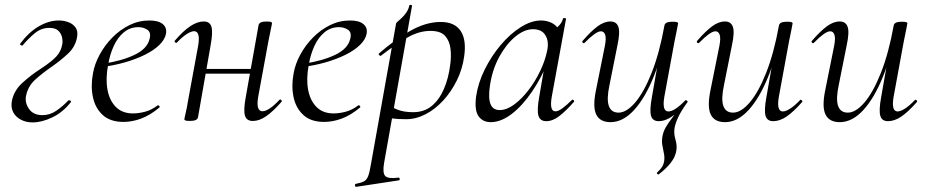

<svg xmlns="http://www.w3.org/2000/svg" viewBox="-20 -482 3756 778"><path d="M112 14Q85.6 14 64.7 3Q43.8 -8 33.7 -27Q23.6 -46 27.8 -71Q35.4 -113.6 69.7 -145.3Q104 -177 145.2 -203.4Q188.8 -232 208.3 -253.2Q227.8 -274.4 232.4 -303.2Q234.8 -315.6 231.3 -331.1Q227.8 -346.6 216.1 -357.8Q204.4 -369 180 -369Q146.6 -369 120.2 -346.8Q93.8 -324.6 71.6 -298Q69.8 -296 64.7 -299Q59.6 -302 61.8 -305Q96.8 -352 137.6 -375.5Q178.4 -399 218.4 -399Q238.6 -399 257.2 -392.1Q275.8 -385.2 286.4 -370.2Q297 -355.2 292 -330Q285.2 -292.4 255.7 -264.8Q226.2 -237.2 190.4 -212.2Q152.6 -186.4 122.5 -159.1Q92.4 -131.8 85 -91Q80.8 -63.8 98.3 -39.6Q115.8 -15.4 152.2 -15.4Q182.4 -15.4 208.5 -33.5Q234.6 -51.6 257 -75Q260 -77 264.5 -74.5Q269 -72 267 -68Q235 -27 192.2 -6.5Q149.4 14 112 14Z M480.2 12Q427 12 396.5 -15.8Q366 -43.6 356.5 -88.6Q347 -133.6 356.8 -185Q363.2 -222.4 383.8 -260.5Q404.4 -298.6 435.2 -329.9Q466 -361.2 504.2 -380.1Q542.4 -399 585.4 -399Q621.6 -399 639.3 -384.6Q657 -370.2 652.6 -345Q648 -321.4 625.2 -299.4Q602.4 -277.4 566.1 -259.6Q529.8 -241.8 485.3 -229.1Q440.8 -216.4 393.2 -210.6L395.2 -223.6Q471.8 -234.6 524.2 -259.3Q576.6 -284 586 -324Q593.2 -350.8 577.1 -361.4Q561 -372 540.6 -372Q507.2 -372 481.9 -351.1Q456.6 -330.2 440.7 -295.2Q424.8 -260.2 417.8 -218Q407.4 -162.2 415.6 -118.2Q423.8 -74.2 449.8 -48.3Q475.8 -22.4 518.4 -22.4Q542.2 -22.4 568.3 -29.4Q594.4 -36.4 618.8 -55Q621.6 -57 625.1 -53Q628.6 -49 625.8 -46.2Q587.8 -14.8 551.7 -1.4Q515.6 12 480.2 12Z M750.4 8Q736.2 8 731.6 6.3Q727 4.6 727 1.6Q727 -1.6 732.5 -24.8Q738 -48 742 -74L783 -297Q792.8 -355.6 766.4 -355.6Q754.8 -355.6 736.7 -344Q718.6 -332.4 697.2 -310Q694.2 -306 689.8 -310.5Q685.4 -315 689.2 -318.2Q722.8 -357.2 751.4 -376.1Q780 -395 805.6 -395Q830.4 -395 836.8 -373.3Q843.2 -351.6 833.6 -299.4L782.4 -7.2Q779.8 8 750.4 8ZM787 -183.4 790.8 -202.6H1023.2L1020.2 -183.4ZM1004.4 8.2Q978.8 8.2 972.5 -13.9Q966.2 -36 975.6 -87.4L1027.6 -379.6Q1030.2 -394.8 1058.8 -394.8Q1074 -394.8 1078.1 -393Q1082.2 -391.2 1082.2 -388.4Q1082.2 -385.2 1077.2 -362.4Q1072.2 -339.6 1067.2 -312.8L1026.2 -89.8Q1016.4 -31.2 1043.6 -31.2Q1068.6 -31.2 1111.8 -76.8Q1115.8 -80.8 1119.8 -76.7Q1123.8 -72.6 1120 -68.6Q1086.4 -30.4 1058.6 -11.1Q1030.8 8.2 1004.4 8.2Z M1293.2 12Q1240 12 1209.5 -15.8Q1179 -43.6 1169.5 -88.6Q1160 -133.6 1169.8 -185Q1176.2 -222.4 1196.8 -260.5Q1217.4 -298.6 1248.2 -329.9Q1279 -361.2 1317.2 -380.1Q1355.4 -399 1398.4 -399Q1434.6 -399 1452.3 -384.6Q1470 -370.2 1465.6 -345Q1461 -321.4 1438.2 -299.4Q1415.4 -277.4 1379.1 -259.6Q1342.8 -241.8 1298.3 -229.1Q1253.8 -216.4 1206.2 -210.6L1208.2 -223.6Q1284.8 -234.6 1337.2 -259.3Q1389.6 -284 1399 -324Q1406.2 -350.8 1390.1 -361.4Q1374 -372 1353.6 -372Q1320.2 -372 1294.9 -351.1Q1269.6 -330.2 1253.7 -295.2Q1237.8 -260.2 1230.8 -218Q1220.4 -162.2 1228.6 -118.2Q1236.8 -74.2 1262.8 -48.3Q1288.8 -22.4 1331.4 -22.4Q1355.2 -22.4 1381.3 -29.4Q1407.4 -36.4 1431.8 -55Q1434.6 -57 1438.1 -53Q1441.6 -49 1438.8 -46.2Q1400.8 -14.8 1364.7 -1.4Q1328.6 12 1293.2 12Z M1423.6 275Q1419.8 276 1418.7 270Q1417.6 264 1421.6 263Q1444 258.8 1455.1 252.7Q1466.2 246.6 1472 231.1Q1477.8 215.6 1482.8 185L1584.8 -386Q1584.8 -389 1592 -395.1Q1599.2 -401.2 1608.9 -410.4Q1618.6 -419.6 1626.9 -431.9Q1635.2 -444.2 1638.4 -459.2Q1639.6 -463.2 1645 -462.2Q1650.4 -461.2 1649.4 -457.2L1536.4 178Q1529.4 218.6 1540.9 231Q1552.4 243.4 1593.8 237.8Q1597.8 236.2 1599.4 242Q1601 247.8 1596 248.8ZM1626 1Q1589 1 1570.5 -2Q1552 -5 1538 -8L1548 -60.4Q1567.4 -46.8 1592.4 -37.1Q1617.4 -27.4 1654.2 -27.4Q1698.6 -27.4 1729.2 -52.5Q1759.8 -77.6 1778.7 -121.4Q1797.6 -165.2 1804.4 -220Q1809.2 -254.4 1805.3 -285.6Q1801.4 -316.8 1783.3 -336.8Q1765.2 -356.8 1724.2 -356.8Q1677.8 -356.8 1631.2 -330.1Q1584.6 -303.4 1523.4 -256Q1520.2 -254.4 1516.3 -259Q1512.4 -263.6 1515.6 -265.2Q1575.6 -318.2 1640.1 -355.6Q1704.6 -393 1766 -393Q1822 -393 1846.4 -357Q1870.8 -321 1860.8 -253Q1853.8 -202 1831.1 -156Q1808.4 -110 1775.7 -74.5Q1743 -39 1704.2 -19Q1665.4 1 1626 1Z M1968.6 13Q1936.2 13 1919.1 -11.1Q1902 -35.2 1909.2 -91Q1917 -145.2 1943.7 -199.5Q1970.4 -253.8 2008.5 -299.1Q2046.6 -344.4 2089.7 -371.7Q2132.8 -399 2172.4 -399Q2190.8 -399 2208.6 -392.3Q2226.4 -385.6 2239.1 -370.3Q2251.8 -355 2253.8 -330.4L2211.4 -357Q2223.6 -359 2240.1 -373.4Q2256.6 -387.8 2261.6 -407Q2263.6 -410 2269.1 -408.8Q2274.6 -407.6 2273.6 -405.6L2215.6 -89Q2205.8 -30.8 2230.6 -30.8Q2242.2 -30.8 2259.4 -43.5Q2276.6 -56.2 2297.4 -77Q2300.4 -80 2304.4 -76Q2308.4 -72 2305.4 -69Q2272.8 -32 2246.1 -11.5Q2219.4 9 2193.4 9Q2168.6 9 2161.9 -12.9Q2155.2 -34.8 2164.8 -89L2189 -229L2206 -246Q2176.4 -170.4 2136.4 -111.6Q2096.4 -52.8 2053 -19.9Q2009.6 13 1968.6 13ZM2004.6 -36Q2032.6 -36 2062.6 -57.8Q2092.6 -79.6 2120.3 -115.2Q2148 -150.8 2168.5 -193.5Q2189 -236.2 2197.2 -277Q2205.2 -314 2190 -339.2Q2174.8 -364.4 2137.6 -363.6Q2103.2 -362.8 2067 -332.6Q2030.8 -302.4 2003 -251.6Q1975.2 -200.8 1965.4 -136Q1957.8 -85.8 1967.4 -60.9Q1977 -36 2004.6 -36Z M2453.8 13Q2411 13 2395.9 -18.3Q2380.8 -49.6 2395.4 -119L2431.2 -297Q2437 -327.6 2432.1 -341.4Q2427.2 -355.2 2415 -355.2Q2404.2 -355.2 2387.2 -342.8Q2370.2 -330.4 2349.4 -309Q2345.4 -305 2341.4 -309Q2337.4 -313 2341.4 -317Q2374.2 -355 2401 -375Q2427.8 -395 2453.6 -395Q2478 -395 2485.7 -373.2Q2493.4 -351.4 2481.6 -297L2449.8 -138Q2437.4 -80.4 2447 -53Q2456.6 -25.6 2486.4 -25.6Q2518.6 -25.6 2553.9 -66.8Q2589.2 -108 2620.6 -187.1Q2652 -266.2 2672.4 -378.8L2684.8 -377.8Q2665 -261.4 2629.6 -173.2Q2594.2 -85 2549.2 -36Q2504.2 13 2453.8 13ZM2649.6 224.4Q2647.6 226.2 2643.7 222.9Q2639.8 219.6 2642.8 217Q2657.4 203.4 2663.2 193.5Q2669 183.6 2670.8 173.6Q2673.8 156.6 2670.3 140.1Q2666.8 123.6 2663.8 106.1Q2660.8 88.6 2664.6 68.6Q2668.4 50 2677.9 33.4Q2687.4 16.8 2703.9 -4.6Q2720.4 -26 2743.2 -57.8L2730.4 -31.4Q2708.6 -11.8 2688.5 -1.4Q2668.4 9 2649.2 9Q2624.4 9 2618.1 -12.7Q2611.8 -34.4 2621.2 -86.6L2672.4 -378.8Q2675 -394 2704.4 -394Q2718.8 -394 2723.3 -392.2Q2727.8 -390.4 2727.8 -387.6Q2727.8 -384.4 2722.8 -361.2Q2717.8 -338 2712.8 -312L2671.8 -89Q2662 -30.4 2688.4 -30.4Q2713.4 -30.4 2756.8 -75.2Q2759 -77.6 2763.4 -74.3Q2767.8 -71 2765.6 -67.8Q2740.4 -33.4 2728.4 -7.6Q2716.4 18.2 2713.4 36.4Q2709.6 58.4 2717 83.4Q2724.4 108.4 2720.4 129.4Q2719.2 138.4 2713.3 152.4Q2707.4 166.4 2692.4 184.4Q2677.4 202.4 2649.6 224.4Z M2917.8 13Q2875 13 2859.9 -18.3Q2844.8 -49.6 2859.4 -119L2895.2 -297Q2901 -327.6 2896.1 -341.4Q2891.2 -355.2 2879 -355.2Q2868.2 -355.2 2851.2 -342.8Q2834.2 -330.4 2813.4 -309Q2809.4 -305 2805.4 -309Q2801.4 -313 2805.4 -317Q2838.2 -355 2865 -375Q2891.8 -395 2917.6 -395Q2942 -395 2949.7 -373.2Q2957.4 -351.4 2945.6 -297L2913.8 -138Q2901.4 -80.4 2911 -53Q2920.6 -25.6 2950.4 -25.6Q2982.6 -25.6 3017.9 -66.8Q3053.2 -108 3084.6 -187.1Q3116 -266.2 3136.4 -378.8L3148.8 -377.8Q3129 -261.4 3093.6 -173.2Q3058.2 -85 3013.2 -36Q2968.2 13 2917.8 13ZM3113.2 9Q3088.4 9 3082.1 -12.7Q3075.8 -34.4 3085.2 -86.6L3136.4 -378.8Q3139 -394 3168.4 -394Q3182.8 -394 3187.3 -392.2Q3191.8 -390.4 3191.8 -387.6Q3191.8 -384.4 3186.8 -361.2Q3181.8 -338 3176.8 -312L3135.8 -89Q3126 -30.4 3152.4 -30.4Q3164 -30.4 3182.1 -42Q3200.2 -53.6 3221.6 -76Q3224.6 -80 3229 -75.5Q3233.4 -71 3229.6 -67.8Q3195.2 -28.8 3167.5 -9.9Q3139.8 9 3113.2 9Z M3382.8 13Q3340 13 3324.9 -18.3Q3309.8 -49.6 3324.4 -119L3360.2 -297Q3366 -327.6 3361.1 -341.4Q3356.2 -355.2 3344 -355.2Q3333.2 -355.2 3316.2 -342.8Q3299.2 -330.4 3278.4 -309Q3274.4 -305 3270.4 -309Q3266.4 -313 3270.4 -317Q3303.2 -355 3330 -375Q3356.8 -395 3382.6 -395Q3407 -395 3414.7 -373.2Q3422.4 -351.4 3410.6 -297L3378.8 -138Q3366.4 -80.4 3376 -53Q3385.6 -25.6 3415.4 -25.6Q3447.6 -25.6 3482.9 -66.8Q3518.2 -108 3549.6 -187.1Q3581 -266.2 3601.4 -378.8L3613.8 -377.8Q3594 -261.4 3558.6 -173.2Q3523.2 -85 3478.2 -36Q3433.2 13 3382.8 13ZM3578.2 9Q3553.4 9 3547.1 -12.7Q3540.8 -34.4 3550.2 -86.6L3601.4 -378.8Q3604 -394 3633.4 -394Q3647.8 -394 3652.3 -392.2Q3656.8 -390.4 3656.8 -387.6Q3656.8 -384.4 3651.8 -361.2Q3646.8 -338 3641.8 -312L3600.8 -89Q3591 -30.4 3617.4 -30.4Q3629 -30.4 3647.1 -42Q3665.2 -53.6 3686.6 -76Q3689.6 -80 3694 -75.5Q3698.4 -71 3694.6 -67.8Q3660.2 -28.8 3632.5 -9.9Q3604.8 9 3578.2 9Z"/></svg>

Font: Cormorant Garamond Light
Style: Italic
Weight: 300
Italic angle: -10°
Designer: Christian Thalmann (Catharsis Fonts)
Foundry: Catharsis Fonts
Version: Version 4.001